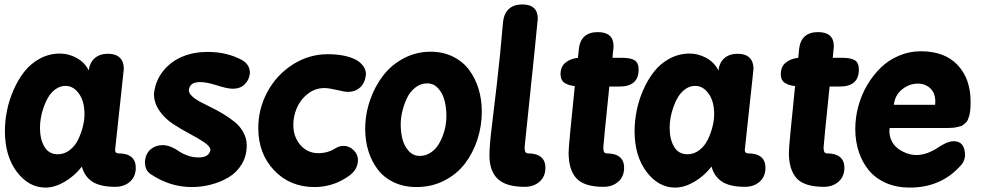

<svg xmlns="http://www.w3.org/2000/svg" viewBox="-20 -830 4428 861"><path d="M464.8 -588.9Q499 -588.9 517.1 -571.5Q535.2 -554.2 535.2 -522Q535.2 -520.5 531.7 -487.8Q517.6 -358.9 496.1 -157.2Q496.1 -142.1 512.2 -142.1Q549.8 -142.1 569.3 -125.7Q588.9 -109.4 588.9 -78.1Q588.9 -38.1 562.7 -15.1Q536.6 7.8 497.1 7.8Q430.2 7.8 394.5 -15.1Q358.9 -38.1 347.2 -83Q313 -39.6 268.8 -14.2Q224.6 11.2 184.1 11.2Q108.9 11.2 55.4 -59.6Q2 -130.4 2 -242.2Q2 -287.1 11.5 -334.5Q21 -381.8 41.3 -427.7Q61.5 -473.6 89.8 -509.5Q118.2 -545.4 159.4 -567.6Q200.7 -589.8 249 -589.8Q287.6 -589.8 323.5 -570.3Q359.4 -550.8 377.9 -514.2Q382.8 -550.8 405.5 -569.8Q428.2 -588.9 464.8 -588.9ZM238.8 -138.2Q268.6 -138.2 292.7 -157Q316.9 -175.8 330.6 -204.3Q344.2 -232.9 351.6 -262.5Q358.9 -292 358.9 -317.9Q358.9 -375.5 334 -410.2Q309.1 -444.8 273.9 -444.8Q250.5 -444.8 230.7 -431.2Q210.9 -417.5 198 -396.5Q185.1 -375.5 176 -349.9Q167 -324.2 163.1 -300.8Q159.2 -277.3 159.2 -257.8Q159.2 -205.6 179.2 -171.9Q199.2 -138.2 238.8 -138.2Z M870.6 -124Q919.9 -124 923.8 -160.2Q919.9 -176.3 892.1 -194.3Q864.3 -212.4 827.9 -231.7Q791.5 -251 755.6 -274.4Q719.7 -297.9 695.1 -333Q670.4 -368.2 670.4 -409.2Q676.8 -468.8 712.2 -512.2Q747.6 -555.7 798.8 -576.4Q850.1 -597.2 910.6 -597.2Q999 -597.2 1066.4 -560.1Q1100.6 -540 1100.6 -502Q1097.7 -471.7 1077.4 -451.9Q1057.1 -432.1 1024.4 -432.1Q999.5 -432.1 953.6 -447Q907.7 -461.9 876.5 -461.9Q830.6 -461.9 826.7 -425.8Q826.7 -412.1 841.1 -398.7Q855.5 -385.3 878.4 -373Q901.4 -360.8 929 -347.4Q956.5 -334 984.1 -317.1Q1011.7 -300.3 1034.7 -281.2Q1057.6 -262.2 1072 -235.4Q1086.4 -208.5 1086.4 -178.2Q1086.4 -130.4 1063.7 -93Q1041 -55.7 1004.2 -34.2Q967.3 -12.7 925.3 -2Q883.3 8.8 839.8 8.8Q741.2 8.8 654.8 -49.8Q629.9 -66.4 629.9 -105Q633.3 -142.1 655.8 -160.6Q678.2 -179.2 708.5 -179.2Q728.5 -179.2 748.3 -170.7Q768.1 -162.1 782.7 -151.6Q797.4 -141.1 820.8 -132.6Q844.2 -124 870.6 -124Z M1435.1 -435.1Q1393.1 -435.1 1360.1 -409.2Q1327.1 -383.3 1311.3 -346.2Q1295.4 -309.1 1295.4 -270Q1295.4 -215.8 1327.4 -179.4Q1359.4 -143.1 1407.2 -143.1Q1450.2 -143.1 1484.4 -165Q1501 -175.8 1521 -175.8Q1545.9 -175.8 1565.7 -156.7Q1585.4 -137.7 1585.4 -110.8Q1583.5 -84 1571 -66.7Q1558.6 -49.3 1536.1 -35.2Q1469.7 8.8 1390.1 8.8Q1280.3 8.8 1209.2 -66.2Q1138.2 -141.1 1138.2 -255.9Q1138.2 -342.3 1179.4 -418.5Q1220.7 -494.6 1293 -540.8Q1365.2 -586.9 1450.2 -586.9Q1523.9 -586.9 1572.3 -564Q1594.2 -553.2 1607.7 -535.4Q1621.1 -517.6 1621.1 -497.1Q1617.7 -459.5 1595.7 -438.7Q1573.7 -418 1540 -418Q1526.4 -418 1490.7 -426.5Q1455.1 -435.1 1435.1 -435.1Z M1910.6 -598.1Q1966.8 -598.1 2011.5 -575.9Q2056.2 -553.7 2084 -516.1Q2111.8 -478.5 2126.2 -430.9Q2140.6 -383.3 2140.6 -330.1Q2140.6 -264.2 2120.6 -203.4Q2100.6 -142.6 2064 -95.2Q2027.3 -47.9 1971.2 -19.5Q1915 8.8 1847.7 8.8Q1791.5 8.8 1746.8 -12.2Q1702.1 -33.2 1674.3 -69.6Q1646.5 -106 1632.1 -152.3Q1617.7 -198.7 1617.7 -252Q1617.7 -317.9 1639.2 -380.1Q1660.6 -442.4 1698 -491Q1735.4 -539.6 1791 -568.8Q1846.7 -598.1 1910.6 -598.1ZM1896 -456.1Q1865.7 -456.1 1841.6 -436.8Q1817.4 -417.5 1804 -387.9Q1790.5 -358.4 1783.7 -328.6Q1776.9 -298.8 1776.9 -272.9Q1776.9 -237.3 1784.7 -206.5Q1792.5 -175.8 1812.5 -153.3Q1832.5 -130.9 1861.8 -130.9Q1886.7 -130.9 1907.5 -143.3Q1928.2 -155.8 1941.7 -175Q1955.1 -194.3 1964.6 -218.5Q1974.1 -242.7 1978 -265.6Q1981.9 -288.6 1981.9 -309.1Q1981.9 -345.2 1974.1 -377.2Q1966.3 -409.2 1946 -432.6Q1925.8 -456.1 1896 -456.1Z M2332.5 -169.9Q2332.5 -155.3 2335.9 -148.7Q2339.4 -142.1 2348.6 -142.1Q2386.2 -142.1 2406 -125.7Q2425.8 -109.4 2425.8 -78.1Q2425.8 -38.1 2399.4 -15.1Q2373 7.8 2333.5 7.8Q2249 7.8 2211.9 -27.8Q2174.8 -63.5 2174.8 -132.8Q2174.8 -172.9 2183.3 -244.1Q2191.9 -315.4 2207.8 -450.9Q2223.6 -586.4 2235.8 -731Q2239.7 -769 2261.7 -789.6Q2283.7 -810.1 2321.8 -810.1Q2391.6 -810.1 2391.6 -746.1Q2391.6 -735.8 2332.5 -169.9Z M2571.8 -570.8 2575.7 -609.9Q2579.6 -647.5 2601.1 -666.7Q2622.6 -686 2660.6 -686Q2731.4 -686 2731.4 -623Q2731.4 -621.6 2731.2 -618.2Q2731 -614.7 2729.5 -601.6Q2728 -588.4 2726.6 -570.8H2769.5Q2808.1 -570.8 2825.9 -559.6Q2843.8 -548.3 2843.8 -518.1Q2843.8 -441.9 2757.8 -441.9H2712.4Q2685.5 -180.7 2685.5 -168.9Q2685.5 -154.8 2689 -148.4Q2692.4 -142.1 2701.7 -142.1Q2739.3 -142.1 2759 -125.7Q2778.8 -109.4 2778.8 -78.1Q2778.8 -38.1 2752.4 -15.1Q2726.1 7.8 2686.5 7.8Q2599.6 7.8 2564.7 -30.5Q2529.8 -68.8 2529.8 -146Q2529.8 -174.8 2557.6 -443.8Q2527.3 -447.3 2510.5 -459.2Q2493.7 -471.2 2493.7 -497.1Q2493.7 -530.8 2515.4 -548.8Q2537.1 -566.9 2571.8 -570.8Z M3288.6 -588.9Q3322.8 -588.9 3340.8 -571.5Q3358.9 -554.2 3358.9 -522Q3358.9 -520.5 3355.5 -487.8Q3341.3 -358.9 3319.8 -157.2Q3319.8 -142.1 3335.9 -142.1Q3373.5 -142.1 3393.1 -125.7Q3412.6 -109.4 3412.6 -78.1Q3412.6 -38.1 3386.5 -15.1Q3360.4 7.8 3320.8 7.8Q3253.9 7.8 3218.3 -15.1Q3182.6 -38.1 3170.9 -83Q3136.7 -39.6 3092.5 -14.2Q3048.3 11.2 3007.8 11.2Q2932.6 11.2 2879.2 -59.6Q2825.7 -130.4 2825.7 -242.2Q2825.7 -287.1 2835.2 -334.5Q2844.7 -381.8 2865 -427.7Q2885.3 -473.6 2913.6 -509.5Q2941.9 -545.4 2983.2 -567.6Q3024.4 -589.8 3072.8 -589.8Q3111.3 -589.8 3147.2 -570.3Q3183.1 -550.8 3201.7 -514.2Q3206.5 -550.8 3229.2 -569.8Q3252 -588.9 3288.6 -588.9ZM3062.5 -138.2Q3092.3 -138.2 3116.5 -157Q3140.6 -175.8 3154.3 -204.3Q3168 -232.9 3175.3 -262.5Q3182.6 -292 3182.6 -317.9Q3182.6 -375.5 3157.7 -410.2Q3132.8 -444.8 3097.7 -444.8Q3074.2 -444.8 3054.4 -431.2Q3034.7 -417.5 3021.7 -396.5Q3008.8 -375.5 2999.8 -349.9Q2990.7 -324.2 2986.8 -300.8Q2982.9 -277.3 2982.9 -257.8Q2982.9 -205.6 3002.9 -171.9Q3022.9 -138.2 3062.5 -138.2Z M3559.6 -570.8 3563.5 -609.9Q3567.4 -647.5 3588.9 -666.7Q3610.4 -686 3648.4 -686Q3719.2 -686 3719.2 -623Q3719.2 -621.6 3719 -618.2Q3718.8 -614.7 3717.3 -601.6Q3715.8 -588.4 3714.4 -570.8H3757.3Q3795.9 -570.8 3813.7 -559.6Q3831.5 -548.3 3831.5 -518.1Q3831.5 -441.9 3745.6 -441.9H3700.2Q3673.3 -180.7 3673.3 -168.9Q3673.3 -154.8 3676.8 -148.4Q3680.2 -142.1 3689.5 -142.1Q3727.1 -142.1 3746.8 -125.7Q3766.6 -109.4 3766.6 -78.1Q3766.6 -38.1 3740.2 -15.1Q3713.9 7.8 3674.3 7.8Q3587.4 7.8 3552.5 -30.5Q3517.6 -68.8 3517.6 -146Q3517.6 -174.8 3545.4 -443.8Q3515.1 -447.3 3498.3 -459.2Q3481.4 -471.2 3481.4 -497.1Q3481.4 -530.8 3503.2 -548.8Q3524.9 -566.9 3559.6 -570.8Z M4109.4 -600.1Q4216.3 -600.1 4274.4 -538.3Q4332.5 -476.6 4332.5 -374Q4332.5 -347.2 4330.6 -333Q4329.1 -320.3 4326.2 -310.1Q4323.2 -299.8 4319.8 -292.2Q4316.4 -284.7 4309.8 -278.8Q4303.2 -272.9 4298.1 -269Q4293 -265.1 4282.7 -262.7Q4272.5 -260.3 4265.9 -258.8Q4259.3 -257.3 4245.4 -256.6Q4231.4 -255.9 4223.4 -255.9Q4215.3 -255.9 4198.7 -255.9H3969.7Q3969.7 -253.9 3969 -249.5Q3968.3 -245.1 3968.3 -243.2Q3968.3 -220.2 3977.1 -201.2Q3985.8 -182.1 3999 -170.2Q4012.2 -158.2 4029.1 -149.9Q4045.9 -141.6 4061 -138.2Q4076.2 -134.8 4089.4 -134.8Q4115.2 -134.8 4140.6 -144.5Q4166 -154.3 4182.4 -165.8Q4198.7 -177.2 4219.2 -187Q4239.7 -196.8 4257.3 -196.8Q4307.6 -196.8 4307.6 -130.9Q4304.7 -102.5 4285.6 -85Q4198.7 11.2 4059.6 11.2Q4000.5 11.2 3953.6 -9.3Q3906.7 -29.8 3876.7 -65.7Q3846.7 -101.6 3831.1 -149.2Q3815.4 -196.8 3815.4 -252Q3815.4 -302.7 3828.9 -353Q3842.3 -403.3 3868.2 -447.5Q3894 -491.7 3929.2 -526.1Q3964.4 -560.5 4011.2 -580.3Q4058.1 -600.1 4109.4 -600.1ZM3988.3 -359.9H4173.3Q4174.3 -364.7 4174.3 -374Q4174.3 -413.1 4151.6 -434.1Q4128.9 -455.1 4095.7 -455.1Q4058.1 -455.1 4025.6 -429.4Q3993.2 -403.8 3988.3 -359.9Z"/></svg>

Font: BPreplay
Style: Bold Italic
Weight: 700
Italic angle: -6°
Designer: Magenta/George Triantafyllakos
Foundry: Magenta/George Triantafyllakos
Version: Version 1.00